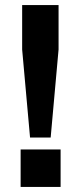

<svg xmlns="http://www.w3.org/2000/svg" viewBox="-20 -734 319 754"><path d="M98 -194 67 -539.5V-714H210V-539.5L179 -194ZM139 -287H138.5L138 -525V-629.5H138.5L139 -525ZM61 0V-147H218V0ZM128 -71H152H128Z"/></svg>

Font: Tourney Black
Style: Regular
Weight: 900
Version: Version 1.015